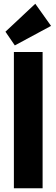

<svg xmlns="http://www.w3.org/2000/svg" viewBox="-20 -1003 301 1023"><path d="M54 0H207V-726H54ZM9 -834 59 -761 252 -865 168 -983Z"/></svg>

Font: MV Cash
Style: Bold
Weight: 700
Designer: Rodrigo Fuenzalida
Foundry: fragTYPE
Version: Version 1.100;Glyphs 3.1.2 (3151)